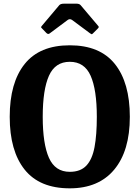

<svg xmlns="http://www.w3.org/2000/svg" viewBox="-20 -1012 762 1047"><path d="M33 -375Q33 -561 114.5 -663Q196 -765 360.5 -765Q525 -765 606.5 -663Q688 -561 688 -375Q688 -189 602.8 -87Q517.5 15 360.5 15Q196 15 114.5 -87Q33 -189 33 -375ZM213 -375Q213 -227.5 247 -151.2Q281 -75 360.5 -75Q419 -75 451 -109Q483 -143 495.5 -209.8Q508 -276.5 508 -375Q508 -523 474.2 -599Q440.5 -675 360.5 -675Q281 -675 247 -599Q213 -523 213 -375ZM232.5 -832.5 210 -856Q204 -861.5 204 -863.8Q204 -866 209 -872L303 -983.5Q310 -992 329.5 -992H397Q413 -992 420 -983.5L516 -870Q521.5 -864.5 514.5 -857.5L487.5 -830.5Q482 -825 480 -825.2Q478 -825.5 471.5 -830L374 -902.5Q361 -912 349 -903L250.5 -829.5Q242 -823 232.5 -832.5Z"/></svg>

Font: Besley* Narrow
Style: Bold
Weight: 700
Width: 4
Designer: Owen Earl
Foundry: indestructible type*
Version: Version 3.000; ttfautohint (v1.8.3)